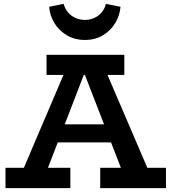

<svg xmlns="http://www.w3.org/2000/svg" viewBox="-20 -968 882 988"><path d="M66 -18 328.5 -633.9H511.1L775.3 -18H635.6L397.1 -633.6H431L193.3 -18ZM8.3 0V-104.6H342V0ZM237.8 -235.2 261.5 -328.3H572.1L594.1 -235.2ZM495.7 0V-104.6H834V0ZM219.4 -582.4V-686H619.7V-582.4ZM416.8 -762.4Q363.7 -762.4 322.8 -787.2Q282 -811.9 258.9 -851Q235.9 -890.1 232.9 -933.2L307.5 -948.1Q314.2 -923.3 329.8 -904.6Q345.5 -885.9 368.1 -875.7Q390.6 -865.5 417.1 -865.5Q443 -865.5 465.3 -875.7Q487.6 -885.9 503.3 -904.6Q519 -923.3 524.9 -948.1L600 -933.2Q597 -890.1 574 -851Q550.9 -811.9 510.9 -787.2Q471 -762.4 416.8 -762.4Z"/></svg>

Font: BioRhyme ExtraBold
Style: Regular
Weight: 800
Designer: Aoife Mooney
Foundry: Aoife Mooney Type
Version: Version 1.600;gftools[0.9.33]